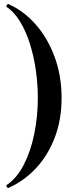

<svg xmlns="http://www.w3.org/2000/svg" viewBox="-20 -820 408 1010"><path d="M12 -785.5 21 -800Q102.5 -765 166.5 -692.8Q230.5 -620.5 267.2 -521Q304 -421.5 304 -305Q304 -188.5 267.2 -94Q230.5 0.5 166.5 67.8Q102.5 135 21 170L12 155.5Q67.5 119.5 104.8 47.2Q142 -25 160.5 -117Q179 -209 179 -305Q179 -377 168.5 -450.5Q158 -524 137.2 -590Q116.5 -656 85.2 -707.2Q54 -758.5 12 -785.5Z"/></svg>

Font: Bodoni* 11pt Medium
Style: Regular
Weight: 500
Version: Version 2.3